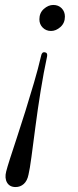

<svg xmlns="http://www.w3.org/2000/svg" viewBox="-20 -540 314 775"><path d="M195 -520Q216 -520 229 -506.5Q242 -493 242 -473Q242 -447 224 -431Q206 -415 186 -415Q166 -415 152.5 -428.5Q139 -442 139 -462Q139 -488 157 -504Q175 -520 195 -520ZM43 215Q19 215 8.5 197Q-2 179 5 152Q9 136 20.5 100Q32 64 48.5 14.5Q65 -35 82.5 -91.5Q100 -148 117 -205.5Q134 -263 146 -315Q149 -331 161 -329Q173 -327 170 -312Q156 -247 144 -172.5Q132 -98 123 -28.5Q114 41 107 93Q100 145 95 165Q90 190 76 202.5Q62 215 43 215Z"/></svg>

Font: Instrument Serif
Style: Italic
Weight: 400
Italic angle: -13°
Designer: Rodrigo Fuenzalida
Foundry: fragTYPE
Version: Version 1.000; ttfautohint (v1.8.4.7-5d5b);gftools[0.9.27]